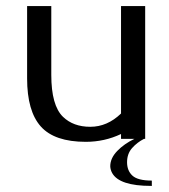

<svg xmlns="http://www.w3.org/2000/svg" viewBox="-20 -460 561 636"><path d="M380.9 -84V-439.9H460.9V0H457Q434.1 11.7 417.5 30.5Q400.9 49.3 400.9 77.4Q400.9 105.5 418.7 121.8Q436.5 138.2 482.9 138.2V155.8Q481.9 155.8 480.5 155.8Q375.5 155.8 351.6 113.3Q345.7 102.5 345.2 90.8Q345.2 64 368.4 40Q391.6 16.1 425.3 0H380.9V-16.1Q326.2 9.8 264.2 9.8Q160.6 9.8 115.2 -41Q69.8 -91.8 69.8 -200.2V-439.9H149.9V-211.9Q149.9 -110.8 188.5 -73.2Q222.7 -40 279.1 -40Q335.4 -40 380.9 -84Z"/></svg>

Font: Pfennig
Style: Medium
Weight: 500
Version: Version 20120410 ; ttfautohint (v0.8)